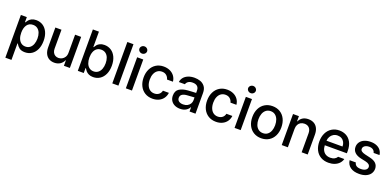

<svg xmlns="http://www.w3.org/2000/svg" viewBox="4 -1808 6280 3081"><g transform="rotate(20 3144.0 -267.5)"><path d="M63.5 -530.3H165V-444.3H173.8Q187 -468.3 203.6 -487.8Q220.2 -507.3 250.7 -522.2Q281.2 -537.1 326.2 -537.1Q390.6 -537.1 441.2 -504.4Q491.7 -471.7 520.3 -409.9Q548.8 -348.1 548.8 -263.7Q548.8 -179.7 520.5 -117.7Q492.2 -55.7 441.9 -22.5Q391.6 10.7 327.1 10.7Q263.7 10.7 229 -16.8Q194.3 -44.4 173.8 -83H168V199.2H63.5ZM303.7 -78.1Q348.1 -78.1 379.6 -102.3Q411.1 -126.5 427.2 -168.9Q443.4 -211.4 443.4 -265.6Q443.4 -318.8 427.5 -360.1Q411.6 -401.4 380.1 -424.8Q348.6 -448.2 303.7 -448.2Q237.3 -448.2 201.7 -399.2Q166 -350.1 166 -265.6Q166 -209.5 182.1 -167.2Q198.2 -125 229.2 -101.6Q260.3 -78.1 303.7 -78.1Z M989.3 -530.3H1092.8V0H991.2V-91.8H985.4Q966.3 -47.4 925.3 -20.3Q884.3 6.8 827.1 6.8Q775.4 6.8 735.8 -16.1Q696.3 -39.1 674.3 -84Q652.3 -128.9 652.3 -193.4V-530.3H756.8V-206.1Q756.8 -170.4 770.5 -143.6Q784.2 -116.7 808.3 -102.3Q832.5 -87.9 864.3 -87.9Q894.5 -87.9 923.3 -102.8Q952.1 -117.7 970.7 -147.7Q989.3 -177.7 989.3 -220.7Z M1228.5 -707H1332V-444.3H1337.9Q1352.5 -469.2 1368.7 -488.3Q1384.8 -507.3 1415 -522.2Q1445.3 -537.1 1490.2 -537.1Q1554.7 -537.1 1605.5 -504.4Q1656.2 -471.7 1685.1 -409.9Q1713.9 -348.1 1713.9 -263.7Q1713.9 -179.7 1685.3 -117.7Q1656.7 -55.7 1606.2 -22.5Q1555.7 10.7 1491.2 10.7Q1446.8 10.7 1416.3 -4.2Q1385.7 -19 1368.7 -38.8Q1351.6 -58.6 1337.9 -83H1330.1V0H1228.5ZM1467.8 -78.1Q1512.2 -78.1 1543.7 -102.3Q1575.2 -126.5 1591.3 -168.9Q1607.4 -211.4 1607.4 -265.6Q1607.4 -318.8 1591.6 -360.1Q1575.7 -401.4 1544.2 -424.8Q1512.7 -448.2 1467.8 -448.2Q1423.8 -448.2 1393.1 -425.8Q1362.3 -403.3 1346.2 -362.1Q1330.1 -320.8 1330.1 -265.6Q1330.1 -210 1346.2 -167.5Q1362.3 -125 1393.6 -101.6Q1424.8 -78.1 1467.8 -78.1Z M1921.9 0H1817.4V-707H1921.9Z M2048.8 -530.3H2153.3V0H2048.8ZM2035.2 -673.8Q2035.2 -690.4 2044.2 -704.6Q2053.2 -718.8 2068.6 -727.1Q2084 -735.4 2101.6 -735.4Q2119.1 -735.4 2134 -727.1Q2148.9 -718.8 2158 -704.6Q2167 -690.4 2167 -673.8Q2167 -657.2 2158 -643.1Q2148.9 -628.9 2134 -620.6Q2119.1 -612.3 2101.6 -612.3Q2084 -612.3 2068.6 -620.6Q2053.2 -628.9 2044.2 -643.1Q2035.2 -657.2 2035.2 -673.8Z M2256.8 -262.7Q2256.8 -343.3 2287.4 -405.5Q2317.9 -467.8 2373.5 -502.4Q2429.2 -537.1 2502.9 -537.1Q2563 -537.1 2610.8 -514.9Q2658.7 -492.7 2688 -452.1Q2717.3 -411.6 2722.7 -358.4H2621.1Q2612.3 -397.9 2582 -424.1Q2551.8 -450.2 2504.9 -450.2Q2461.9 -450.2 2429.4 -427.7Q2397 -405.3 2379.2 -363.5Q2361.3 -321.8 2361.3 -265.6Q2361.3 -208 2379.2 -165.8Q2397 -123.5 2429.2 -100.8Q2461.4 -78.1 2504.9 -78.1Q2549.3 -78.1 2580.6 -101.8Q2611.8 -125.5 2621.1 -168H2722.7Q2716.8 -116.2 2688.7 -75.7Q2660.6 -35.2 2613.3 -12.2Q2565.9 10.7 2504.9 10.7Q2429.2 10.7 2373 -24.2Q2316.9 -59.1 2286.9 -121.1Q2256.8 -183.1 2256.8 -262.7Z M2995.1 -308.6Q3028.3 -311 3067.6 -313.2Q3106.9 -315.4 3134.3 -316.4L3133.8 -358.4Q3133.8 -403.8 3106.4 -428.5Q3079.1 -453.1 3026.4 -453.1Q2981.9 -453.1 2953.6 -434.8Q2925.3 -416.5 2917 -385.7H2813.5Q2818.4 -429.7 2846.2 -464.1Q2874 -498.5 2921.6 -517.8Q2969.2 -537.1 3030.3 -537.1Q3080.6 -537.1 3127.2 -521.5Q3173.8 -505.9 3206.1 -464.8Q3238.3 -423.8 3238.3 -352.5V0H3136.7V-72.3H3132.8Q3114.7 -37.1 3075.4 -12.7Q3036.1 11.7 2975.6 11.7Q2924.8 11.7 2884.3 -7.3Q2843.8 -26.4 2820.3 -62.7Q2796.9 -99.1 2796.9 -149.4Q2796.9 -231.9 2852.5 -267.1Q2908.2 -302.2 2995.1 -308.6ZM2999 -71.3Q3040 -71.3 3070.8 -87.6Q3101.6 -104 3118.2 -131.6Q3134.8 -159.2 3134.8 -191.4L3134.3 -239.7L3009.8 -231.4Q2956.5 -227.5 2927.5 -207.3Q2898.4 -187 2898.4 -148.4Q2898.4 -111.3 2926 -91.3Q2953.6 -71.3 2999 -71.3Z M3340.8 -262.7Q3340.8 -343.3 3371.3 -405.5Q3401.9 -467.8 3457.5 -502.4Q3513.2 -537.1 3586.9 -537.1Q3647 -537.1 3694.8 -514.9Q3742.7 -492.7 3772 -452.1Q3801.3 -411.6 3806.6 -358.4H3705.1Q3696.3 -397.9 3666 -424.1Q3635.7 -450.2 3588.9 -450.2Q3545.9 -450.2 3513.4 -427.7Q3481 -405.3 3463.1 -363.5Q3445.3 -321.8 3445.3 -265.6Q3445.3 -208 3463.1 -165.8Q3481 -123.5 3513.2 -100.8Q3545.4 -78.1 3588.9 -78.1Q3633.3 -78.1 3664.6 -101.8Q3695.8 -125.5 3705.1 -168H3806.6Q3800.8 -116.2 3772.7 -75.7Q3744.6 -35.2 3697.3 -12.2Q3649.9 10.7 3588.9 10.7Q3513.2 10.7 3457 -24.2Q3400.9 -59.1 3370.8 -121.1Q3340.8 -183.1 3340.8 -262.7Z M3905.3 -530.3H4009.8V0H3905.3ZM3891.6 -673.8Q3891.6 -690.4 3900.6 -704.6Q3909.7 -718.8 3925 -727.1Q3940.4 -735.4 3958 -735.4Q3975.6 -735.4 3990.5 -727.1Q4005.4 -718.8 4014.4 -704.6Q4023.4 -690.4 4023.4 -673.8Q4023.4 -657.2 4014.4 -643.1Q4005.4 -628.9 3990.5 -620.6Q3975.6 -612.3 3958 -612.3Q3940.4 -612.3 3925 -620.6Q3909.7 -628.9 3900.6 -643.1Q3891.6 -657.2 3891.6 -673.8Z M4113.3 -262.7Q4113.3 -344.7 4144 -406.7Q4174.8 -468.8 4231 -502.9Q4287.1 -537.1 4361.3 -537.1Q4435.1 -537.1 4491.2 -502.9Q4547.4 -468.8 4577.9 -406.5Q4608.4 -344.2 4608.4 -262.7Q4608.4 -181.2 4577.9 -119.4Q4547.4 -57.6 4491.2 -23.4Q4435.1 10.7 4361.3 10.7Q4287.1 10.7 4231 -23.4Q4174.8 -57.6 4144 -119.4Q4113.3 -181.2 4113.3 -262.7ZM4502.9 -262.7Q4502.9 -314.9 4487.1 -357.7Q4471.2 -400.4 4439.2 -425.8Q4407.2 -451.2 4361.3 -451.2Q4314.5 -451.2 4282 -425.8Q4249.5 -400.4 4233.6 -357.7Q4217.8 -314.9 4217.8 -262.7Q4217.8 -210.4 4233.6 -168.2Q4249.5 -126 4282 -101.1Q4314.5 -76.2 4361.3 -76.2Q4407.7 -76.2 4439.5 -101.1Q4471.2 -126 4487.1 -168.2Q4502.9 -210.4 4502.9 -262.7Z M4815.4 0H4710.9V-530.3H4811.5V-443.4H4817.4Q4836.9 -487.3 4876.5 -512.2Q4916 -537.1 4973.6 -537.1Q5028.8 -537.1 5069.3 -514.4Q5109.9 -491.7 5132.1 -446.8Q5154.3 -401.9 5154.3 -336.9V0H5050.8V-324.2Q5050.8 -381.8 5021 -414.6Q4991.2 -447.3 4938.5 -447.3Q4902.8 -447.3 4874.8 -431.6Q4846.7 -416 4831.1 -386Q4815.4 -356 4815.4 -314.5Z M5257.8 -261.7Q5257.8 -342.8 5288.3 -405.3Q5318.8 -467.8 5374.5 -502.4Q5430.2 -537.1 5502.9 -537.1Q5566.9 -537.1 5620.1 -509.3Q5673.3 -481.4 5705.8 -421.6Q5738.3 -361.8 5738.3 -270.5V-233.4H5361.3Q5362.8 -184.1 5381.6 -148.2Q5400.4 -112.3 5433.6 -93.8Q5466.8 -75.2 5510.7 -75.2Q5553.2 -75.2 5582.5 -91.1Q5611.8 -106.9 5626 -132.8H5731.4Q5719.7 -89.8 5689.5 -57.4Q5659.2 -24.9 5613 -7.1Q5566.9 10.7 5509.8 10.7Q5432.6 10.7 5375.7 -22.9Q5318.8 -56.6 5288.3 -118.2Q5257.8 -179.7 5257.8 -261.7ZM5635.7 -311.5Q5635.7 -352.1 5619.4 -383.8Q5603 -415.5 5573.2 -433.3Q5543.5 -451.2 5503.9 -451.2Q5463.4 -451.2 5431.9 -432.4Q5400.4 -413.6 5382.3 -381.6Q5364.3 -349.6 5361.8 -311.5Z M6039.1 -455.1Q6009.8 -455.1 5986.3 -445.6Q5962.9 -436 5950 -419.9Q5937 -403.8 5937.5 -383.8Q5936.5 -359.9 5956.8 -343.3Q5977.1 -326.7 6020.5 -316.4L6104.5 -296.9Q6177.7 -280.8 6213.4 -245.4Q6249 -210 6250 -153.3Q6249.5 -105.5 6223.4 -68.1Q6197.3 -30.8 6148.4 -10Q6099.6 10.7 6033.2 10.7Q5938.5 10.7 5882.8 -29.8Q5827.1 -70.3 5817.4 -144.5H5923.8Q5937 -73.2 6032.2 -73.2Q6083 -73.2 6113 -92.5Q6143.1 -111.8 6143.6 -145.5Q6142.6 -171.4 6122.8 -188.5Q6103 -205.6 6061.5 -214.8L5978.5 -232.4Q5906.7 -248.5 5869.9 -285.6Q5833 -322.8 5833 -377.9Q5833 -424.8 5858.6 -460.9Q5884.3 -497.1 5930.7 -517.1Q5977.1 -537.1 6038.1 -537.1Q6096.2 -537.1 6139.9 -518.3Q6183.6 -499.5 6209.2 -465.3Q6234.9 -431.2 6240.2 -385.7H6139.6Q6132.3 -418.5 6106.7 -436.8Q6081.1 -455.1 6039.1 -455.1Z"/></g></svg>

Font: Pretendard Std Medium
Style: Regular
Weight: 500
Designer: Base glyphs from Inter by Rasmus Andersson; Hangeul glyphs from Noto Sans CJK(Source Han Sans) by Jang Soo-young and Kan
Foundry: Kil Hyung-jin
Version: Version 1.309